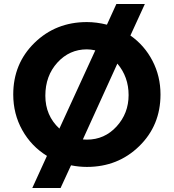

<svg xmlns="http://www.w3.org/2000/svg" viewBox="-20 -825 866 957"><path d="M780 -354Q780 -200 674 -96.5Q568 7 413 7Q374 7 334 -1L282 112H141L214 -48Q136 -96 91 -176.5Q46 -257 46 -354Q46 -508 152 -611.5Q258 -715 413 -715Q461 -715 513 -702L560 -805H702L630 -648Q700 -599 740 -522Q780 -445 780 -354ZM413 -579Q326 -579 266 -513Q206 -447 206 -348Q206 -249 276 -184L455 -574Q432 -579 413 -579ZM565 -508 393 -130Q399 -129 413 -129Q501 -129 561 -194.5Q621 -260 621 -351Q621 -442 565 -508Z"/></svg>

Font: Montserrat Alternates
Style: Bold
Weight: 700
Version: Version 2.001